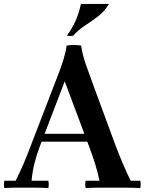

<svg xmlns="http://www.w3.org/2000/svg" viewBox="-30 -951 735 973"><path d="M-8 2Q-12 -17 -8 -35H49Q72 -80 90 -122.5Q108 -165 125 -210L244 -519Q254 -545 267 -578.5Q280 -612 291.5 -649Q303 -686 308 -720Q318 -722 331.5 -722.5Q345 -723 358 -722.5Q371 -722 381 -720L298 -539L172 -210Q155 -165 144.5 -122.5Q134 -80 130 -35H215Q219 -17 215 2Q174 0 139.5 0Q105 0 88 0Q70 0 48.5 0Q27 0 -8 2ZM632 -35H681Q685 -17 681 2Q658 1 639.5 0.5Q621 0 600.5 0Q580 0 552 0Q512 0 475 0Q438 0 404 2Q400 -17 404 -35H474Q465 -80 451.5 -122.5Q438 -165 421 -210L298 -539L381 -720Q389 -669 406 -621.5Q423 -574 447 -508L557 -210Q574 -165 592.5 -122Q611 -79 632 -35ZM433 -233H171V-273H433ZM522 -931Q500 -893 466 -867.5Q432 -842 398.5 -820Q365 -798 341 -770Q325 -767 309 -770Q336 -808 353 -845.5Q370 -883 380 -931Z"/></svg>

Font: Poltawski Nowy Medium
Style: Regular
Weight: 500
Version: Version 1.001;gftools[0.9.25]